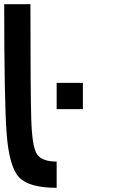

<svg xmlns="http://www.w3.org/2000/svg" viewBox="-20 -895 665 915"><path d="M125 -875Q125 -460.9 128.9 -328.1Q132.8 -195.3 156.2 -160.2Q179.7 -125 250 -125V0Q117.2 0 70.3 -50.8Q23.4 -101.6 11.7 -257.8Q0 -414.1 0 -875ZM375 -500V-375H250V-500Z"/></svg>

Font: CraftyPE
Style: Regular
Weight: 400
Designer: Erek Butcher
Foundry: Haunted Coop
Version: Version 0.018;April 4, 2024;FontCreator 15.0.0.2962 64-bit